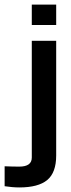

<svg xmlns="http://www.w3.org/2000/svg" viewBox="-95 -654 311 842"><path d="M151.4 -544.4H44.4V-633.8H151.4ZM-10.3 168Q-24.9 168 -42.5 166.5Q-60.1 165 -74.7 162.6V75.2Q-62.5 75.7 -43.7 76.2Q-24.9 76.7 -10.7 76.7Q44.4 76.7 44.4 37.1V-475.1H151.4V27.8Q151.4 103 112.1 135.5Q72.8 168 -10.3 168Z"/></svg>

Font: Agdasima
Style: Bold
Weight: 700
Width: 3
Designer: The DocRepair Project, Patric King
Foundry: Google
Version: Version 2.002